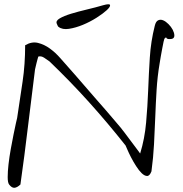

<svg xmlns="http://www.w3.org/2000/svg" viewBox="-20 -892 871 913"><path d="M23.4 -14.6Q16.6 -23.4 16.6 -49.8Q16.6 -76.2 20.5 -110.8Q24.4 -145.5 31.2 -183.1Q38.1 -220.7 44.4 -252.4Q50.8 -284.2 55.7 -306.2Q60.5 -328.1 61.5 -331.1Q75.2 -421.9 87.4 -503.9Q99.6 -585.9 99.6 -676.8Q130.9 -695.3 160.6 -688Q190.4 -680.7 217.3 -661.1Q244.1 -641.6 267.1 -615.2Q290 -588.9 307.6 -569.3Q317.4 -558.6 336.9 -536.1Q356.4 -513.7 380.9 -485.4Q405.3 -457 432.1 -426.3Q459 -395.5 483.4 -367.7Q507.8 -339.8 526.4 -317.4Q544.9 -294.9 553.7 -285.2Q559.6 -278.3 572.8 -260.7Q585.9 -243.2 600.6 -223.6Q615.2 -204.1 628.4 -186.5Q641.6 -168.9 646.5 -162.1Q668 -232.4 674.8 -309.1Q681.6 -385.7 684.6 -463.4Q687.5 -541 692.4 -618.2Q697.3 -695.3 715.8 -768.6Q720.7 -790 731.9 -795.4Q743.2 -800.8 755.9 -795.4Q768.6 -790 781.2 -777.3Q793.9 -764.6 801.3 -750.5Q808.6 -736.3 809.1 -724.1Q809.6 -711.9 799.8 -708Q795.9 -706.1 784.2 -706.1Q772.5 -706.1 769.5 -714.8L761.7 -708Q760.7 -707 757.8 -693.4Q754.9 -679.7 751.5 -661.6Q748 -643.6 744.6 -624Q741.2 -604.5 739.3 -591.8Q728.5 -528.3 724.6 -463.9Q720.7 -399.4 718.3 -335Q715.8 -270.5 712.4 -206.1Q709 -141.6 700.2 -77.1Q691.4 -54.7 679.2 -55.2Q667 -55.7 653.8 -68.4Q640.6 -81.1 627 -102.5Q613.3 -124 602.5 -145Q591.8 -166 585 -182.1Q578.1 -198.2 577.1 -200.2Q491.2 -308.6 403.3 -406.2Q315.4 -503.9 215.8 -599.6Q205.1 -607.4 190.4 -617.2Q175.8 -627 162.1 -623Q161.1 -620.1 158.7 -611.3Q156.2 -602.5 153.8 -592.8Q151.4 -583 149.4 -574.2Q147.5 -565.4 146.5 -561.5Q128.9 -423.8 112.8 -288.6Q96.7 -153.3 77.1 -14.6Q61.5 0 48.8 1Q36.1 2 23.4 -14.6ZM257.8 -764.6Q255.9 -765.6 253.4 -771.5Q251 -777.3 250 -779.3Q244.1 -793 264.2 -804.7Q284.2 -816.4 317.9 -826.7Q351.6 -836.9 392.6 -846.7Q433.6 -856.4 470.7 -867.2Q502 -876 503.4 -867.7Q504.9 -859.4 487.3 -843.3Q469.7 -827.1 439 -807.6Q408.2 -788.1 374 -773.9Q339.8 -759.8 308.1 -754.9Q276.4 -750 257.8 -764.6Z"/></svg>

Font: Give You Glory
Style: Regular
Weight: 400
Designer: Kimberly Geswein
Foundry: Kimberly Geswein
Version: Version 1.002